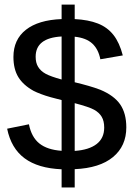

<svg xmlns="http://www.w3.org/2000/svg" viewBox="-20 -761 596 852"><path d="M253.4 -9.8Q148.9 -14.2 89.1 -58.6Q29.3 -103 11.7 -189.9L108.4 -209.5Q119.6 -152.3 154.8 -124.3Q189.9 -96.2 253.4 -91.8V-316.9Q228 -323.2 204.3 -329.8Q180.7 -336.4 161.4 -343.8Q142.1 -351.1 128.9 -357.9Q83 -383.3 61.3 -418.9Q39.6 -454.6 39.6 -508.3Q39.6 -585.4 95 -628.9Q150.4 -672.4 253.4 -676.3V-740.7H311.5V-676.3Q372.1 -673.3 414.3 -656.7Q456.5 -640.1 483.4 -606Q510.3 -571.8 524.9 -515.1L425.3 -498Q416.5 -543 389.4 -567.9Q362.3 -592.8 311.5 -598.1V-396Q344.2 -388.2 372.3 -380.1Q400.4 -372.1 424.8 -362.8Q485.8 -337.4 513.2 -297.9Q540.5 -258.3 540.5 -195.8Q540.5 -112.8 481.4 -64Q422.4 -15.1 311.5 -10.3V70.8H253.4ZM138.2 -509.3Q138.2 -482.4 148.9 -464.8Q160.2 -445.8 182.6 -433.6Q205.1 -421.4 253.4 -408.2V-599.1Q138.2 -592.8 138.2 -509.3ZM442.4 -194.8Q442.4 -224.1 431.2 -242.9Q419.9 -261.7 397.9 -273.9Q376.5 -286.1 311.5 -303.2V-91.3Q375 -95.7 408.7 -121.8Q442.4 -147.9 442.4 -194.8Z"/></svg>

Font: Arimo Medium
Style: Regular
Weight: 500
Designer: Steve Matteson
Foundry: Monotype Imaging Inc.
Version: Version 1.33